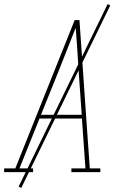

<svg xmlns="http://www.w3.org/2000/svg" viewBox="-57 -832 577 928"><path d="M-37 0V-18H17L304 -735H327L361 -245L377 -18H428V0H288V-18H356L339 -259H134L37 -18H103V0ZM141 -277H338L323 -490Q320 -542 316.5 -594Q313 -646 309 -698Q289 -646 268 -594Q247 -542 227 -490ZM46 76 33 70 463 -812 476 -806Z"/></svg>

Font: Iosevka Slab Thin
Style: Italic
Weight: 100
Italic angle: -9°
Monospace: yes
Designer: Belleve Invis
Foundry: Belleve Invis
Version: Version 11.1.1; ttfautohint (v1.8.3)